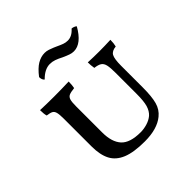

<svg xmlns="http://www.w3.org/2000/svg" viewBox="-183 -853 1015 1015"><g transform="rotate(-45 324.5 -346.0)"><path d="M119 -174V-382Q119 -413 115 -428Q111 -443 100.5 -448.5Q90 -454 67 -457Q62 -473 62 -502Q110 -500 166 -500Q222 -500 276 -502Q276 -476 272 -457Q244 -454 232 -448.5Q220 -443 215.5 -428.5Q211 -414 211 -382V-186Q211 -115 243.5 -79Q276 -43 356 -43Q380 -43 405 -50.5Q430 -58 448 -73Q467 -90 475.5 -118.5Q484 -147 484 -203V-360Q484 -398 479.5 -417.5Q475 -437 462 -445.5Q449 -454 423 -457Q419 -481 419 -502Q459 -500 503 -500Q542 -500 588 -502Q588 -477 583 -457Q552 -454 541.5 -435Q531 -416 531 -364V-202Q531 -135 520.5 -96.5Q510 -58 480 -34Q430 7 337 7Q255 7 207.5 -12.5Q160 -32 139.5 -71.5Q119 -111 119 -174ZM344 -615Q323 -626 306 -632Q289 -638 271 -638Q232 -638 194 -599Q182 -608 182 -629Q211 -667 238 -683Q265 -699 293 -699Q307 -699 320.5 -694.5Q334 -690 346 -685Q358 -680 362 -678Q383 -668 397 -663Q411 -658 426 -658Q458 -658 485 -689Q491 -689 499.5 -686Q508 -683 513 -678Q466 -595 409 -595Q395 -595 380.5 -600Q366 -605 344 -615Z"/></g></svg>

Font: Vollkorn SC
Style: Regular
Weight: 400
Designer: Friedrich Althausen
Foundry: Friedrich Althausen
Version: Version 4.015